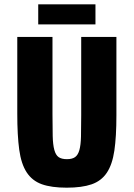

<svg xmlns="http://www.w3.org/2000/svg" viewBox="-20 -859 619 889"><path d="M60 -688V-332Q60 -232 69 -166Q78 -100 103.5 -61Q129 -22 173.5 -6Q218 10 289 10Q359 10 404 -5.5Q449 -21 474.5 -59Q500 -97 509.5 -161.5Q519 -226 519 -325V-688H356V-325Q356 -265 355 -226Q354 -187 347.5 -164Q341 -141 327.5 -131.5Q314 -122 290 -122Q265 -122 251.5 -131.5Q238 -141 231.5 -165Q225 -189 224 -229.5Q223 -270 223 -331V-688ZM157 -746H422V-839H157Z"/></svg>

Font: Secuela Black
Style: Regular
Weight: 900
Designer: Fernando Haro
Foundry: deFharo
Version: Version 1.704